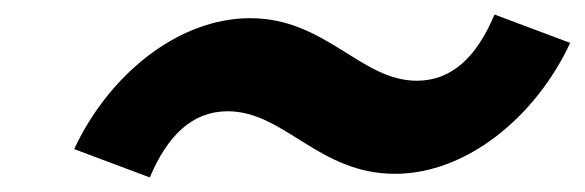

<svg xmlns="http://www.w3.org/2000/svg" viewBox="-20 -450 804 264"><path d="M82 -245 186 -206C210 -263 244 -297 293 -297C371 -297 418 -211 523 -211C622 -211 717 -290 764 -391L660 -430C635 -371 601 -339 553 -339C476 -339 428 -425 324 -425C224 -425 129 -346 82 -245Z"/></svg>

Font: LT Wave Bold
Style: Italic
Weight: 700
Designer: Daniel Lyons
Version: Version 2.5 (Glyphs App)